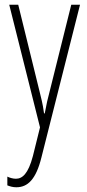

<svg xmlns="http://www.w3.org/2000/svg" viewBox="-20 -549 367 811"><path d="M19 -529 149 -11 119 110C99 186 74 206 47 206C35 206 21 202 11 197V234C24 239 35 242 49 242C97 242 132 209 155 116L318 -529H281L189 -160C182 -134 176 -109 169 -70H166C163 -89 163 -100 148 -159L57 -529Z"/></svg>

Font: Noto Sans Thai ExtCond ExtLt
Style: Regular
Weight: 200
Width: 2
Designer: Monotype Design Team
Foundry: Monotype Imaging Inc.
Version: Version 2.002